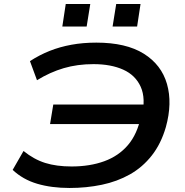

<svg xmlns="http://www.w3.org/2000/svg" viewBox="-20 -926 922 955"><path d="M326 9Q236 9 165 -12Q94 -33 43 -81L97 -175Q149 -133 205 -115.5Q261 -98 336 -98Q427 -98 498.5 -124Q570 -150 616.5 -204.5Q663 -259 681 -347L708 -309H229L245 -406H733L685 -347Q706 -436 680 -494Q654 -552 593 -579.5Q532 -607 445 -607Q365 -607 297 -587Q229 -567 164 -527L129 -622Q177 -653 227.5 -673Q278 -693 335.5 -703.5Q393 -714 459 -714Q607 -714 695 -659Q783 -604 810.5 -508.5Q838 -413 805 -294Q781 -211 735 -152.5Q689 -94 626 -58.5Q563 -23 486.5 -7Q410 9 326 9ZM540 -794 558 -906H679L662 -794ZM290 -794 307 -906H429L411 -794Z"/></svg>

Font: Nunito Sans 7pt Expanded SemiBold
Style: Italic
Weight: 600
Width: 7
Italic angle: -9°
Designer: Vernon Adams
Foundry: Vernon Adams
Version: Version 3.101;gftools[0.9.27]